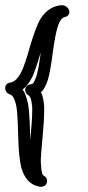

<svg xmlns="http://www.w3.org/2000/svg" viewBox="-20 -750 337 739"><path d="M219 -730Q219 -730 220 -730Q223 -729 226 -729Q244 -723 247 -706Q247 -689 230 -684Q229 -684 227 -684Q220 -681 216 -676Q208 -666 202 -647Q193 -619 183 -547Q173 -470 164 -442Q155 -415 143 -400Q141 -398 137 -395Q140 -389 141 -388Q148 -369 150 -340Q150 -330 150 -320Q150 -289 144 -224Q137 -153 137 -126Q137 -120 138 -115Q139 -94 142 -83Q145 -76 146 -76V-75Q161 -69 161 -54Q161 -36 144 -32Q141 -31 139 -31H138Q137 -31 136 -31Q106 -35 86 -57Q70 -76 62 -105Q52 -144 50 -227Q48 -314 43 -341Q38 -364 31 -376Q25 -385 17 -387Q1 -393 0 -410Q0 -427 17 -432Q19 -432 20 -432Q44 -437 62 -473Q75 -498 96 -573Q118 -647 136 -678Q169 -728 219 -730ZM137 -549Q117 -481 104 -453Q88 -422 67 -405L68 -403Q70 -401 71 -400Q74 -394 77 -388Q78 -386 78 -385Q84 -370 88 -350Q94 -317 96 -228Q96 -225 96 -219Q97 -213 97 -211Q97 -214 97 -219Q98 -226 98 -228Q104 -292 104 -321Q104 -330 104 -337Q102 -360 98 -372Q94 -380 91 -382Q78 -389 77 -403Q77 -420 94 -425Q97 -426 100 -426Q105 -427 108 -430Q114 -439 120 -456Q128 -481 137 -549Z"/></svg>

Font: Santa Chrismast Display
Style: Regular
Weight: 400
Designer: MUHAMMAD YONI
Version: Version 001.000